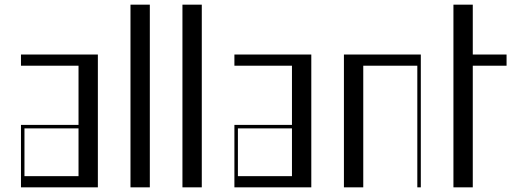

<svg xmlns="http://www.w3.org/2000/svg" viewBox="-20 -804 2224 824"><path d="M70 -268H317V-522H70V-570H400V0H70ZM317 -48V-253H85V-48Z M540 -784H623V0H540Z M763 -784H846V0H763Z M986 -268H1233V-522H986V-570H1316V0H986ZM1233 -48V-253H1001V-48Z M1456 -570H1786V0H1771V-522H1539V0H1456Z M1926 -784H2009V-570H2154V-522H2009V0H1926Z"/></svg>

Font: Facade Sud
Style: Regular
Weight: 100
Designer: Éléonore Fines
Foundry: Velvetyne Type Foundry
Version: Version 1.001;Glyphs 3.2 (3202)